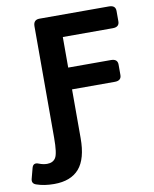

<svg xmlns="http://www.w3.org/2000/svg" viewBox="-174 -773 845 1051"><g transform="rotate(-10 248.5 -247.5)"><path d="M-57.1 189.9Q-82 181.2 -75.7 156.2L-60.1 97.2Q-52.2 68.4 -22.5 80.6Q1 89.8 22.5 89.8Q55.2 89.8 69.8 66.4Q84.5 43 84.5 -44.4V-663.6Q84.5 -700.2 118.7 -700.2H504.9Q541.5 -700.2 541.5 -668.5V-610.8Q541.5 -579.1 504.9 -579.1H227.1V-409.2H464.8Q501.5 -409.2 501.5 -377.4V-319.8Q501.5 -288.1 464.8 -288.1H227.1V-17.1Q227.1 98.1 180.7 151.6Q134.3 205.1 41.5 205.1Q-14.2 205.1 -57.1 189.9Z"/></g></svg>

Font: Istok Web
Style: Bold
Weight: 700
Designer: Andrey V. Panov
Foundry: Andrey V. Panov
Version: Version 1.0.2g